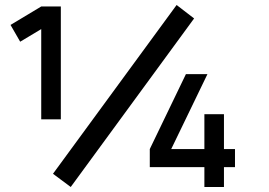

<svg xmlns="http://www.w3.org/2000/svg" viewBox="-20 -746 1075 766"><path d="M754.4 -672.4 262.2 0 191.4 -52.7 684.6 -726.1ZM222.7 -270H144.5V-629.9L60.5 -579.6L22 -646.5L144.5 -720.2H222.7ZM873.5 0H795.4V-79.1H577.6V-151.4L721.7 -450.2H807.6L663.1 -151.4H795.4V-290.5H873.5V-151.4H917.5V-79.1H873.5Z"/></svg>

Font: Vela Sans Bd
Style: Bold
Weight: 700
Designer: Principal design: Mikhail Sharanda - project Manrope.
Design modification: Ravid Balaliev
Foundry: Mikhail Sharanda
Version: Version 1.001